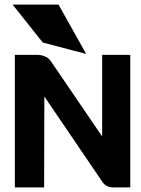

<svg xmlns="http://www.w3.org/2000/svg" viewBox="-20 -820 619 840"><path d="M236 -800H35L167 -634L357 -584ZM426 -27C437 -8 457 0 476 0H550V-580H427V-223L202 -553C189 -572 165 -580 142 -580H45V0H173L174 -398Z"/></svg>

Font: Charger
Style: Hemi
Weight: 900
Designer: Jasper
Foundry: Cannot Into Space Fonts
Version: Version 0.99